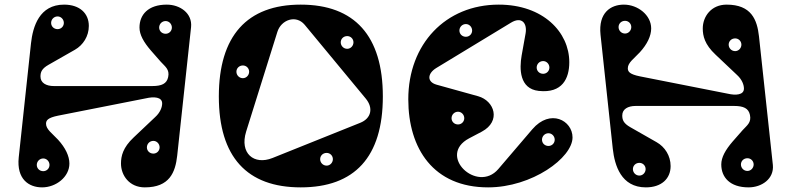

<svg xmlns="http://www.w3.org/2000/svg" viewBox="-20 -795 3421 830"><path d="M701 -775C620 -775 583 -731 583 -676C583 -645 601 -613 632 -577L675 -528C694 -507 714 -495 707 -462C701 -433 679 -423 638 -423H213C179 -423 155 -437 155 -464C155 -483 160 -498 190 -515L304 -580C339 -600 364 -638 364 -683C364 -737 325 -775 257 -775C150 -775 122 -680 114 -608L61 -115C51 -20 105 15 162 15C222 15 280 -30 280 -88C280 -120 263 -156 231 -191C206 -218 179 -236 179 -260C179 -275 187 -286 231 -295L611 -370C645 -378 681 -376 681 -348C681 -332 673 -309 651 -289L558 -201C511 -157 503 -120 503 -88C503 -37 539 15 606 15C713 15 738 -50 746 -122L806 -678C812 -738 758 -775 701 -775ZM643 -131C627 -131 615 -143 615 -158C615 -173 627 -186 643 -186C658 -186 670 -173 670 -158C670 -143 658 -131 643 -131ZM229 -669C213 -669 201 -681 201 -696C201 -711 213 -724 229 -724C244 -724 256 -711 256 -696C256 -681 244 -669 229 -669ZM696 -649C680 -649 668 -661 668 -676C668 -691 680 -704 696 -704C711 -704 723 -691 723 -676C723 -661 711 -649 696 -649ZM167 -55C151 -55 139 -67 139 -82C139 -97 151 -110 167 -110C182 -110 194 -97 194 -82C194 -67 182 -55 167 -55Z M1280 -775C1048 -775 926 -640 926 -378C926 -116 1048 15 1280 15C1513 15 1635 -116 1635 -378C1635 -640 1513 -775 1280 -775ZM1297 -688 1561 -369C1595 -328 1585 -283 1537 -264L1158 -112C1078 -80 1015 -132 1044 -226L1179 -657C1195 -709 1259 -733 1297 -688ZM1392 -134C1407 -134 1419 -122 1419 -107C1419 -92 1407 -79 1392 -79C1376 -79 1364 -92 1364 -107C1364 -122 1376 -134 1392 -134ZM1030 -512C1045 -512 1057 -500 1057 -485C1057 -470 1045 -457 1030 -457C1014 -457 1002 -470 1002 -485C1002 -500 1014 -512 1030 -512ZM1481 -639C1496 -639 1508 -627 1508 -612C1508 -597 1496 -584 1481 -584C1465 -584 1453 -597 1453 -612C1453 -627 1465 -639 1481 -639Z M2090 15C2280 15 2455 -113 2455 -201C2455 -274 2359 -327 2281 -236L2134 -64C2043 42 1868 -123 2008 -197L2063 -226C2147 -271 2118 -359 2047 -379L1867 -429C1825 -441 1827 -477 1866 -501L2189 -697C2235 -725 2260 -695 2252 -650L2235 -555C2225 -498 2225 -411 2309 -402C2411 -391 2441 -456 2441 -526C2441 -656 2328 -775 2136 -775C1906 -775 1745 -604 1745 -366C1745 -152 1854 15 2090 15ZM1960 -257C1944 -257 1932 -269 1932 -284C1932 -299 1944 -312 1960 -312C1975 -312 1987 -299 1987 -284C1987 -269 1975 -257 1960 -257ZM1994 -636C1978 -636 1966 -648 1966 -663C1966 -678 1978 -691 1994 -691C2009 -691 2021 -678 2021 -663C2021 -648 2009 -636 1994 -636ZM2351 -164C2335 -164 2323 -176 2323 -191C2323 -206 2335 -219 2351 -219C2366 -219 2378 -206 2378 -191C2378 -176 2366 -164 2351 -164ZM2328 -476C2312 -476 2300 -488 2300 -503C2300 -518 2312 -531 2328 -531C2343 -531 2355 -518 2355 -503C2355 -488 2343 -476 2328 -476Z M3216 15C3273 15 3327 -22 3321 -82L3261 -638C3253 -710 3228 -775 3121 -775C3054 -775 3018 -723 3018 -672C3018 -640 3026 -603 3073 -559L3166 -471C3188 -451 3196 -428 3196 -412C3196 -384 3160 -382 3126 -390L2746 -465C2702 -474 2694 -485 2694 -500C2694 -524 2721 -542 2746 -569C2778 -604 2795 -640 2795 -672C2795 -730 2737 -775 2677 -775C2620 -775 2566 -740 2576 -645L2629 -152C2637 -80 2665 15 2772 15C2840 15 2879 -23 2879 -77C2879 -122 2854 -160 2819 -180L2705 -245C2675 -262 2670 -277 2670 -296C2670 -323 2694 -337 2728 -337H3153C3194 -337 3216 -327 3222 -298C3229 -265 3209 -253 3190 -232L3147 -183C3116 -147 3098 -115 3098 -84C3098 -29 3135 15 3216 15ZM3158 -629C3173 -629 3185 -617 3185 -602C3185 -587 3173 -574 3158 -574C3142 -574 3130 -587 3130 -602C3130 -617 3142 -629 3158 -629ZM2744 -91C2759 -91 2771 -79 2771 -64C2771 -49 2759 -36 2744 -36C2728 -36 2716 -49 2716 -64C2716 -79 2728 -91 2744 -91ZM3211 -111C3226 -111 3238 -99 3238 -84C3238 -69 3226 -56 3211 -56C3195 -56 3183 -69 3183 -84C3183 -99 3195 -111 3211 -111ZM2682 -705C2697 -705 2709 -693 2709 -678C2709 -663 2697 -650 2682 -650C2666 -650 2654 -663 2654 -678C2654 -693 2666 -705 2682 -705Z"/></svg>

Font: Pilowlava Atome
Style: Regular
Weight: 500
Designer: Anton Moglia, Jérémy Landes, Maksym Kobuzan (Cyrillic), Velvetyne Type Foundry
Foundry: Anton Moglia, Jérémy Landes, Velvetyne Type Foundry
Version: Version 1.002;Glyphs 3.3 (3303)